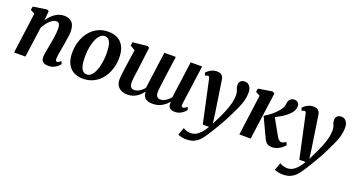

<svg xmlns="http://www.w3.org/2000/svg" viewBox="-52 -1214 3871 2110"><g transform="rotate(20 1883.0 -159.0)"><path d="M238.8 -447.4Q256.5 -473.4 277.3 -495.4Q298.1 -517.4 322.1 -533.7Q346 -550.1 372.8 -559Q399.5 -568 428.8 -568Q484.2 -568 518.7 -535.6Q553.2 -503.2 553.2 -421.2Q553.2 -403.9 548.9 -372.9Q544.6 -341.9 539 -308Q533.5 -274 528.8 -247Q524.7 -222 519.5 -194.2Q514.2 -166.4 510.4 -140.2Q506.7 -114 506.4 -94.2Q506.2 -76.6 511.3 -70.6Q516.4 -64.6 522.9 -64.6Q531.8 -64.6 541.9 -69.8Q552.1 -74.9 568.4 -87.7L581.4 -56.6Q577 -49.7 560 -33.6Q543 -17.4 515 -3.7Q487.1 10 448.5 10Q413.3 10 395 -0.8Q376.7 -11.6 370.1 -28.8Q363.5 -46 363.8 -65.2Q364.1 -78 366.5 -95.5Q368.9 -113.1 372.8 -133.8Q376.7 -154.4 380.8 -176.1Q384.9 -197.7 388.6 -217.9Q392.2 -238.3 396.4 -262.3Q400.7 -286.2 404.2 -311.5Q407.7 -336.8 410.1 -361.4Q412.5 -385.9 412.2 -407.7Q411.8 -436.9 406.9 -452.7Q402 -468.6 391.6 -474.9Q381.2 -481.2 364.4 -481.2Q347.7 -481.2 329.3 -471.2Q311 -461.2 292.9 -443.8Q274.8 -426.5 258 -403.8Q241.2 -381.2 227.6 -355.7L179 0H46.5L110 -475.5L59.1 -502.8L66.8 -543.3L225.5 -568L248.9 -556.6Z M943.3 -568.7Q1010.2 -568.7 1056.7 -542.7Q1103.1 -516.7 1127.8 -466.3Q1152.4 -415.8 1152.8 -342.8Q1153.1 -271.6 1132.9 -207.5Q1112.6 -143.4 1073.8 -93.8Q1035.1 -44.2 979.6 -15.7Q924.2 12.8 854.5 12.8Q789.3 12.8 743 -13.2Q696.7 -39.3 672.2 -89.7Q647.8 -140.2 647.1 -212.6Q646.7 -284.6 666.9 -348.9Q687.1 -413.2 725.7 -462.6Q764.3 -512.1 819.4 -540.4Q874.4 -568.7 943.3 -568.7ZM924.1 -509.7Q896.2 -509.7 874.9 -491.6Q853.7 -473.4 838.3 -442.9Q822.9 -412.4 812.9 -374.5Q803 -336.7 798.4 -296.5Q793.8 -256.4 794.2 -219.6Q794.5 -154.5 804.9 -116.4Q815.3 -78.3 833.9 -62Q852.4 -45.6 876.8 -45.6Q904.5 -45.6 925.6 -63.6Q946.7 -81.6 962 -112.1Q977.4 -142.6 987.1 -180.6Q996.8 -218.6 1001.4 -258.8Q1006.1 -299.1 1005.7 -336.4Q1005.3 -401.9 995.2 -439.7Q985 -477.5 966.9 -493.6Q948.8 -509.7 924.1 -509.7Z M1390.3 -288.9Q1387.6 -269.2 1384.5 -247.9Q1381.3 -226.6 1378.8 -206.2Q1376.3 -185.8 1374.6 -168.1Q1372.8 -150.4 1372.8 -137.4Q1372.8 -95.7 1386.8 -79.6Q1400.8 -63.5 1427.9 -63.5Q1449.6 -63.5 1470.7 -73.1Q1491.8 -82.7 1510 -98.1Q1528.2 -113.5 1541.6 -130.6Q1546.8 -172.2 1552.7 -215.2Q1558.5 -258.2 1564.6 -300.3Q1570.4 -344.4 1576.1 -388.4Q1581.9 -432.3 1587.9 -475.6Q1593.9 -518.9 1599.9 -561.4H1733.6Q1725.2 -500.5 1717.1 -442.2Q1709 -383.8 1702 -332.3Q1695 -280.7 1689.8 -239.7Q1684.6 -198.7 1681.5 -172.2Q1678.4 -145.6 1678.4 -137.4Q1678.4 -95.7 1693.1 -79.6Q1707.8 -63.5 1733.8 -63.5Q1756 -63.5 1777.3 -73.7Q1798.6 -84 1817.1 -99.8Q1835.6 -115.6 1849.3 -132.9L1907.3 -561.4H2041.3L1978 -101.4Q1975.8 -81.9 1980.9 -73.1Q1986 -64.4 1996 -64.4Q2005 -64.4 2014.8 -69.8Q2024.5 -75.2 2043.6 -90.1L2056.3 -59.3Q2051.9 -51.3 2035.1 -34.8Q2018.2 -18.2 1991 -4.3Q1963.9 9.7 1928.8 9.7Q1884.2 9.7 1865.1 -11.2Q1846 -32.2 1851.4 -65.8L1849.9 -79.2Q1836.3 -63.5 1818.4 -47.6Q1800.4 -31.7 1778 -18.7Q1755.7 -5.7 1728.8 2.1Q1701.9 10 1669.9 10Q1627.6 10 1601.3 -2.4Q1575.1 -14.7 1563.7 -36.9Q1552.2 -59 1554 -88.3H1552.3Q1538.9 -71.6 1521.8 -54.4Q1504.6 -37.2 1482.5 -22.4Q1460.4 -7.7 1433 1.1Q1405.6 10 1371.7 10Q1340.3 10 1309.4 -1.8Q1278.5 -13.6 1257.6 -41.4Q1236.8 -69.2 1236.1 -117.3Q1236.1 -134.7 1238.1 -156.6Q1240.1 -178.5 1243.2 -202.3Q1246.3 -226.1 1249.5 -249.5Q1252.8 -273 1255.9 -292.9L1282.2 -474.9L1224.2 -509.6L1231.6 -550.6L1400.3 -568L1423.6 -556.3Z M2159.1 -459.6Q2155.6 -476.5 2150.3 -482.6Q2145 -488.8 2137.2 -488.8Q2129.9 -488.8 2122.8 -485.7Q2115.7 -482.5 2107.1 -475.8L2093.3 -509.8Q2097.8 -515.8 2114.5 -529.7Q2131.2 -543.6 2156.5 -555.5Q2181.8 -567.4 2211.3 -567.4Q2238.8 -567.4 2255.9 -559.5Q2272.9 -551.6 2282.1 -536.6Q2291.2 -521.6 2294.4 -500.4Q2301.6 -452.5 2309 -404.9Q2316.4 -357.2 2323.5 -309.8Q2330.7 -262.3 2337.9 -214.8Q2345.1 -167.4 2352.3 -119.8L2366.3 -11.1L2412.1 -103.6Q2430.2 -141.4 2445.9 -178.3Q2461.7 -215.2 2473.6 -251Q2485.5 -286.9 2492.4 -321.7Q2499.3 -356.6 2499.3 -390.1Q2499.3 -418.5 2493.4 -435.3Q2487.5 -452.1 2481.3 -467.5Q2475.2 -483 2475.2 -507.1Q2475.2 -533.8 2492.2 -550.4Q2509.1 -567.1 2540.8 -567.1Q2566.8 -567.1 2584.2 -553.5Q2601.5 -539.9 2610.3 -517.7Q2619.1 -495.5 2619.1 -470.4Q2619.1 -417 2606 -368.6Q2592.8 -320.1 2571.7 -274Q2550.7 -228 2527.2 -181.1Q2512.6 -149.5 2494.1 -114.7Q2475.6 -79.9 2455.4 -44.9Q2435.3 -10 2415.8 22.1Q2396.3 54.3 2379.3 81.1Q2362.3 107.9 2350 126.3Q2322 171.4 2291.7 199Q2261.4 226.5 2226.9 238.9Q2192.3 251.4 2150.1 251.4Q2122.9 251.4 2092.5 245Q2062.1 238.6 2051.4 231.3L2083.7 142.9Q2093.7 152.1 2119.1 160.7Q2144.5 169.3 2171.9 169.3Q2201.2 169.3 2229 155.9Q2256.8 142.5 2284.5 113.2Q2312.1 83.9 2340 36.2H2266.3Z M2680.8 0 2744.4 -475.7 2693.1 -502.8 2701.3 -543.3 2863.2 -568.7 2889.1 -554.9 2813.3 0ZM3063 9.4Q3033.3 9.4 3015.3 -0.2Q2997.4 -9.9 2987.7 -23.2Q2978.1 -36.5 2972.4 -47.7L2861.6 -282.9Q2891.5 -301 2918 -320.5Q2944.4 -339.9 2967.8 -361.6Q2991.1 -383.2 3010.9 -407.7Q3035.3 -436.9 3042.3 -458.3Q3049.4 -479.7 3051 -499.1Q3053.3 -523.8 3064.2 -538.6Q3075.2 -553.4 3090.1 -560Q3105.1 -566.6 3119.2 -566.6Q3149.4 -566.6 3163.5 -549.9Q3177.6 -533.2 3178.2 -510Q3178.8 -487.1 3171.1 -468.8Q3163.4 -450.4 3152.4 -435.8Q3135 -412.6 3109.3 -391.4Q3083.5 -370.2 3054.8 -352.4Q3026.1 -334.6 2998.9 -320.7Q2971.7 -306.7 2950.7 -297.3L2965.1 -341.9L3088 -122.3Q3100 -101.3 3114.3 -89.3Q3128.7 -77.3 3141.2 -77.3Q3150.5 -77.3 3165.1 -82.4Q3179.8 -87.5 3194.1 -99.8L3210.2 -67.2Q3201.7 -54.9 3181 -36.8Q3160.3 -18.6 3130.1 -4.6Q3099.9 9.4 3063 9.4Z M3288.1 -459.6Q3284.6 -476.5 3279.3 -482.6Q3274 -488.8 3266.2 -488.8Q3258.9 -488.8 3251.8 -485.7Q3244.7 -482.5 3236.1 -475.8L3222.3 -509.8Q3226.8 -515.8 3243.5 -529.7Q3260.2 -543.6 3285.5 -555.5Q3310.8 -567.4 3340.3 -567.4Q3367.8 -567.4 3384.9 -559.5Q3401.9 -551.6 3411.1 -536.6Q3420.2 -521.6 3423.4 -500.4Q3430.6 -452.5 3438 -404.9Q3445.4 -357.2 3452.5 -309.8Q3459.7 -262.3 3466.9 -214.8Q3474.1 -167.4 3481.3 -119.8L3495.3 -11.1L3541.1 -103.6Q3559.2 -141.4 3574.9 -178.3Q3590.7 -215.2 3602.6 -251Q3614.5 -286.9 3621.4 -321.7Q3628.3 -356.6 3628.3 -390.1Q3628.3 -418.5 3622.4 -435.3Q3616.5 -452.1 3610.3 -467.5Q3604.2 -483 3604.2 -507.1Q3604.2 -533.8 3621.2 -550.4Q3638.1 -567.1 3669.8 -567.1Q3695.8 -567.1 3713.2 -553.5Q3730.5 -539.9 3739.3 -517.7Q3748.1 -495.5 3748.1 -470.4Q3748.1 -417 3735 -368.6Q3721.8 -320.1 3700.7 -274Q3679.7 -228 3656.2 -181.1Q3641.6 -149.5 3623.1 -114.7Q3604.6 -79.9 3584.4 -44.9Q3564.3 -10 3544.8 22.1Q3525.3 54.3 3508.3 81.1Q3491.3 107.9 3479 126.3Q3451 171.4 3420.7 199Q3390.4 226.5 3355.9 238.9Q3321.3 251.4 3279.1 251.4Q3251.9 251.4 3221.5 245Q3191.1 238.6 3180.4 231.3L3212.7 142.9Q3222.7 152.1 3248.1 160.7Q3273.5 169.3 3300.9 169.3Q3330.2 169.3 3358 155.9Q3385.8 142.5 3413.5 113.2Q3441.1 83.9 3469 36.2H3395.3Z"/></g></svg>

Font: Merriweather Light
Style: Italic
Weight: 300
Italic angle: -7.8°
Designer: Eben Sorkin
Foundry: Eben Sorkin
Version: Version 2.101